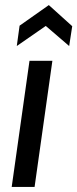

<svg xmlns="http://www.w3.org/2000/svg" viewBox="-20 -735 304 755"><path d="M26 0 96 -496H186L116 0ZM46 -554 57 -634 172 -715 264 -632 252 -554 160 -633Z"/></svg>

Font: Host Grotesk
Style: Italic
Weight: 400
Italic angle: -8°
Designer: Doğukan Karapınar based on Poppins by Indian Type Foundry, Jonny Pinhorn
Foundry: Element Type
Version: Version 1.001; ttfautohint (v1.8.4.7-5d5b)